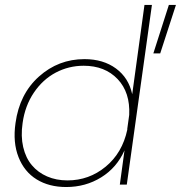

<svg xmlns="http://www.w3.org/2000/svg" viewBox="-20 -750 735 780"><path d="M597.2 -730 509.8 -105 495.1 0H466.8L485.8 -139.2Q454.6 -68.8 391.1 -29.5Q327.6 9.8 249 9.8Q179.2 9.8 128.9 -21.2Q78.6 -52.2 55.2 -111.8Q31.7 -171.4 43 -250Q59.1 -368.2 138.2 -439Q217.3 -509.8 323.2 -509.8Q399.4 -509.8 451.2 -471.7Q502.9 -433.6 517.1 -367.2L566.9 -730ZM71.8 -250Q64 -196.8 74.2 -152.6Q84.5 -108.4 109.4 -78.9Q134.3 -49.3 171.4 -33.2Q208.5 -17.1 253.9 -17.1Q341.8 -17.1 409.4 -73Q477.1 -128.9 497.1 -223.1V-227.1L504.9 -283.2Q509.3 -374.5 457.8 -428.7Q406.2 -482.9 319.8 -482.9Q259.3 -482.9 206.5 -455.1Q153.8 -427.2 117.7 -373.8Q81.5 -320.3 71.8 -250ZM603 -533.2 666 -730H694.8L630.9 -533.2Z"/></svg>

Font: Human Sans ExtraLight
Style: Italic
Weight: 200
Italic angle: -8°
Designer: Tim Radville
Foundry: Continuum
Version: Version 1.000;FEAKit 1.0